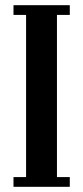

<svg xmlns="http://www.w3.org/2000/svg" viewBox="-20 -720 320 740"><path d="M32 0V-37.5H80.5V-662.5H32V-700H249V-662.5H199.5V-37.5H249V0Z"/></svg>

Font: Imbue 10pt
Style: Bold
Weight: 700
Designer: Tyler Finck
Foundry: Etcetera Type Company
Version: Version 1.102; ttfautohint (v1.8.3)